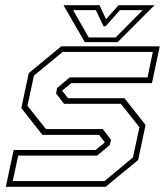

<svg xmlns="http://www.w3.org/2000/svg" viewBox="-20 -718 642 738"><path d="M2.5 0 32.5 -141.5H347.5L384.5 -172L384 -169.5L361 -199.5H143L62 -302.5L90.5 -437L215.5 -540H594L564 -398.5H254L217 -368L217.5 -371L241.5 -340.5H458.5L539.5 -237.5L511 -103L386 0ZM29 -22H382L491 -113L516 -229L444.5 -319H226L195.5 -359L199.5 -379.5L248 -420.5H547L567.5 -518.5H221L110.5 -427.5L85.5 -311.5L156.5 -222H375L406.5 -181L402.5 -161L353.5 -120H50ZM306 -556 224 -698H362.5L387.5 -644L435.5 -698H574L432 -556ZM321 -574H424.5L528.5 -679H441L386 -617H378L348.5 -679H261Z"/></svg>

Font: Tourney Thin ExtraLight
Style: Italic
Weight: 250
Italic angle: -12°
Version: Version 1.015